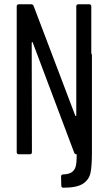

<svg xmlns="http://www.w3.org/2000/svg" viewBox="-20 -720 508 896"><path d="M275 94Q303 93 316.5 82.5Q330 72 334 54Q338 36 338 4Q338 0 337 0Q329 0 326 -8L133 -521Q132 -524 130 -523.5Q128 -523 128 -520L129 -10Q129 0 119 0H68Q58 0 58 -10V-690Q58 -700 68 -700H126Q134 -700 137 -692L331 -181Q332 -178 334 -178.5Q336 -179 336 -182V-690Q336 -700 346 -700H396Q406 -700 406 -690V-472Q406 -471 408 -467Q409 -466 409 -459V-8Q409 54 402.5 86Q396 118 367.5 137Q339 156 276 156Q266 156 266 146L265 104Q265 94 275 94Z"/></svg>

Font: Barlow Condensed
Style: Regular
Weight: 400
Width: 3
Designer: Jeremy Tribby
Foundry: Tribby Type
Version: Version 1.500